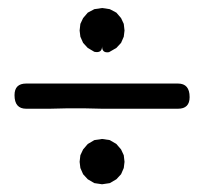

<svg xmlns="http://www.w3.org/2000/svg" viewBox="-20 -529 540 484"><path d="M201.2 -77.1 189.5 -89.8 182.6 -105.5 180.7 -121.1 182.6 -137.7 189.5 -152.3 201.2 -166 217.8 -175.8 237.3 -178.7 256.8 -175.8 273.4 -166 285.2 -152.3 292 -137.7 293.9 -121.1 292 -105.5 285.2 -89.8 273.4 -77.1 256.8 -67.4 237.3 -64.5 217.8 -67.4ZM237.3 -318.4H428.7Q458 -318.4 458 -284.2Q458 -254.9 428.7 -254.9H237.3L193.4 -255.9H148.4L105.5 -254.9H45.9Q16.6 -254.9 16.6 -289.1Q16.6 -318.4 45.9 -318.4H105.5H148.4H193.4ZM273.4 -497.1 285.2 -483.4 292 -468.8 293.9 -452.1 292 -436.5 285.2 -420.9 273.4 -408.2 254.9 -397.5Q237.3 -394.5 237.3 -412.1Q237.3 -394.5 217.8 -398.4L201.2 -408.2L189.5 -420.9L182.6 -436.5L180.7 -452.1L182.6 -468.8L189.5 -483.4L201.2 -497.1L217.8 -505.9L237.3 -508.8L256.8 -505.9Z"/></svg>

Font: B2 Hana
Style: Regular
Weight: 500
Version: 2020-08-05; (max)